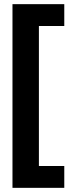

<svg xmlns="http://www.w3.org/2000/svg" viewBox="-20 -807 359 923"><path d="M40 -787H289V-682H167V-9H289V96H40Z"/></svg>

Font: Prompt Medium
Style: Regular
Weight: 500
Designer: Katatrad Team
Foundry: CadsonDemak
Version: Version 1.000